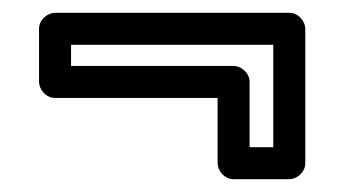

<svg xmlns="http://www.w3.org/2000/svg" viewBox="-20 -438 542 300"><path d="M407 -208H370V-310C370 -325 356 -335 345 -335H91V-368H407ZM432 -158C443 -158 457 -168 457 -183V-393C457 -404 447 -418 432 -418H66C55 -418 41 -408 41 -393V-310C41 -299 51 -285 66 -285H320V-183C320 -172 330 -158 345 -158Z"/></svg>

Font: Asimov
Style: NarOu
Weight: 500
Designer: Google
Version: Version 2.000980; 2014